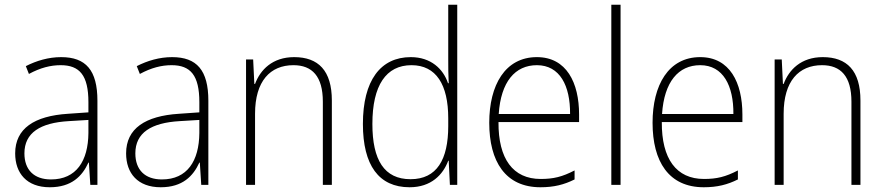

<svg xmlns="http://www.w3.org/2000/svg" viewBox="-20 -780 3728 810"><path d="M238 -539C185 -539 134 -524 89 -501L102 -468C150 -494 193 -505 236 -505C316 -505 353 -462 353 -349V-306L267 -300C125 -291 44 -238 44 -133C44 -49 93 10 190 10C282 10 327 -37 353 -94H355L361 0H391V-355C391 -484 342 -539 238 -539ZM270 -269 353 -274V-219C352 -101 302 -23 195 -23C124 -23 83 -63 83 -133C83 -220 150 -262 270 -269Z M706 -539C653 -539 602 -524 557 -501L570 -468C618 -494 661 -505 704 -505C784 -505 821 -462 821 -349V-306L735 -300C593 -291 512 -238 512 -133C512 -49 561 10 658 10C750 10 795 -37 821 -94H823L829 0H859V-355C859 -484 810 -539 706 -539ZM738 -269 821 -274V-219C820 -101 770 -23 663 -23C592 -23 551 -63 551 -133C551 -220 618 -262 738 -269Z M1221 -539C1129 -539 1078 -485 1056 -426H1053L1048 -529H1018V0H1056V-300C1056 -438 1120 -505 1218 -505C1297 -505 1342 -458 1342 -351V0H1380V-356C1380 -482 1323 -539 1221 -539Z M1708 10C1799 10 1849 -43 1871 -102H1873L1878 0H1909V-760H1871V-530C1871 -498 1871 -464 1873 -429H1870C1850 -489 1798 -539 1713 -539C1585 -539 1511 -440 1511 -257C1511 -83 1578 10 1708 10ZM1712 -24C1601 -24 1551 -105 1551 -257C1551 -420 1609 -505 1716 -505C1820 -505 1871 -423 1871 -281V-248C1871 -107 1823 -24 1712 -24Z M2245 -539C2111 -539 2044 -421 2044 -262C2044 -99 2112 10 2260 10C2317 10 2360 -1 2404 -23V-61C2352 -34 2315 -25 2261 -25C2144 -25 2082 -110 2083 -265H2423V-297C2423 -431 2370 -539 2245 -539ZM2245 -505C2342 -505 2386 -418 2385 -299H2084C2093 -435 2153 -505 2245 -505Z M2598 0V-760H2559V0Z M2934 -539C2800 -539 2733 -421 2733 -262C2733 -99 2801 10 2949 10C3006 10 3049 -1 3093 -23V-61C3041 -34 3004 -25 2950 -25C2833 -25 2771 -110 2772 -265H3112V-297C3112 -431 3059 -539 2934 -539ZM2934 -505C3031 -505 3075 -418 3074 -299H2773C2782 -435 2842 -505 2934 -505Z M3451 -539C3359 -539 3308 -485 3286 -426H3283L3278 -529H3248V0H3286V-300C3286 -438 3350 -505 3448 -505C3527 -505 3572 -458 3572 -351V0H3610V-356C3610 -482 3553 -539 3451 -539Z"/></svg>

Font: Noto Sans Devanagari SemiCondensed ExtraLight
Style: Regular
Weight: 200
Width: 4
Designer: Jelle Bosma - Monotype Design Team
Foundry: Monotype Imaging Inc.
Version: Version 2.004